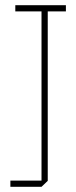

<svg xmlns="http://www.w3.org/2000/svg" viewBox="-20 -720 294 740"><path d="M140 -24V-676L163 -700H164V-24ZM20 0V-24H164V-23L140 0ZM39 -676V-700H163L140 -676ZM164 -676V-700H234V-676Z"/></svg>

Font: Foldit Thin
Style: Regular
Weight: 100
Designer: Sophia Tai
Foundry: Sophia Tai
Version: Version 1.003